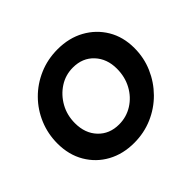

<svg xmlns="http://www.w3.org/2000/svg" viewBox="-136 -718 897 897"><g transform="rotate(-45 312.5 -269.5)"><path d="M284 12Q210 12 152.5 -19.5Q95 -51 61.5 -108Q28 -165 28 -240Q28 -303 51.5 -359.5Q75 -416 117.5 -459Q160 -502 217 -526.5Q274 -551 340 -551Q415 -551 473 -519Q531 -487 564.5 -431Q598 -375 598 -301Q598 -237 573.5 -180.5Q549 -124 506 -80.5Q463 -37 406 -12.5Q349 12 284 12ZM295 -99Q344 -99 384.5 -124.5Q425 -150 448.5 -193.5Q472 -237 472 -291Q472 -356 433 -398Q394 -440 330 -440Q281 -440 241 -414Q201 -388 177 -345Q153 -302 153 -249Q153 -182 192.5 -140.5Q232 -99 295 -99Z"/></g></svg>

Font: Plus Jakarta Display Medium
Style: Italic
Weight: 500
Italic angle: -12°
Designer: Gumpita Rahayu
Foundry: Tokotype Studio
Version: Version 1.000